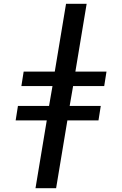

<svg xmlns="http://www.w3.org/2000/svg" viewBox="-20 -843 640 1006"><path d="M166 143 225 -212H62L74 -288H237L255 -392H92L104 -468H267L326 -823H434L375 -468H538L526 -392H363L345 -288H508L496 -212H333L274 143Z"/></svg>

Font: Iosevka SmBd Ex Obl
Style: Regular
Weight: 600
Width: 7
Italic angle: -9°
Monospace: yes
Designer: Belleve Invis
Foundry: Belleve Invis
Version: Version 32.5.0; ttfautohint (v1.8.4)